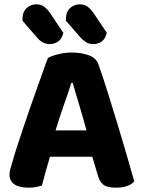

<svg xmlns="http://www.w3.org/2000/svg" viewBox="-20 -858 660 888"><path d="M407 -133H211Q200 -97 190.5 -62Q181 -27 174 0Q161 4 147 7Q133 10 113 10Q69 10 46.5 -5.5Q24 -21 24 -50Q24 -64 28 -77Q32 -90 37 -107Q44 -134 57 -174Q70 -214 85.5 -260.5Q101 -307 118 -356Q135 -405 151 -449.5Q167 -494 180 -531Q193 -568 202 -590Q217 -599 248.5 -607Q280 -615 311 -615Q356 -615 390.5 -602.5Q425 -590 435 -561Q454 -508 476 -438Q498 -368 520.5 -294Q543 -220 564 -148Q585 -76 601 -19Q590 -6 568.5 2Q547 10 517 10Q474 10 456.5 -5Q439 -20 431 -52ZM310 -475Q296 -430 275.5 -372.5Q255 -315 237 -255H380Q363 -318 345.5 -375.5Q328 -433 316 -475ZM84 -762V-769Q84 -803 103 -820.5Q122 -838 148 -838Q169 -838 184 -827Q199 -816 212 -797L273 -706Q266 -677 248.5 -665.5Q231 -654 210 -654Q192 -654 176.5 -663Q161 -672 150 -686ZM285 -762V-769Q285 -803 304 -820.5Q323 -838 349 -838Q370 -838 385 -827Q400 -816 413 -797L474 -706Q467 -677 449.5 -665.5Q432 -654 411 -654Q391 -654 377 -663.5Q363 -673 351 -686Z"/></svg>

Font: Baloo Da 2
Style: Bold
Weight: 700
Designer: Noopur Datye, Sulekha Rajkumar and Ek Type
Foundry: Ek Type
Version: Version 1.640;hotconv 1.0.111;makeotfexe 2.5.65597; ttfautoh